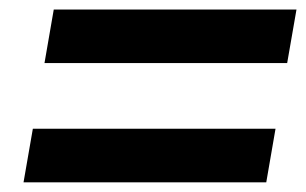

<svg xmlns="http://www.w3.org/2000/svg" viewBox="-20 -543 628 394"><path d="M28.3 -168.9 47.4 -278.8H545.4L526.4 -168.9ZM71.3 -413.6 90.3 -523.4H588.4L569.3 -413.6Z"/></svg>

Font: Cascadia Mono NF SemiBold
Style: Italic
Weight: 600
Italic angle: -10°
Monospace: yes
Designer: Aaron Bell
Foundry: Saja Typeworks
Version: Version 2404.023; ttfautohint (v1.8.4)